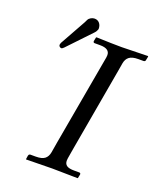

<svg xmlns="http://www.w3.org/2000/svg" viewBox="-136 -811 744 896"><g transform="rotate(20 236.5 -362.5)"><path d="M291 -574.2Q292 -579.1 292 -585.9Q292 -618.2 244.1 -618.2H216.8Q210 -618.2 210 -626Q210.4 -628.9 211.9 -635.5Q213.4 -642.1 213.9 -645L215.8 -647Q302.7 -644 341.8 -644L471.2 -647L473.1 -645Q472.7 -642.1 471.2 -635.5Q469.7 -628.9 469.2 -626Q469.2 -622.6 466.3 -620.4Q463.4 -618.2 460 -618.2H434.1Q404.3 -618.2 389.6 -607.2Q375 -596.2 371.1 -574.2Q370.1 -568.4 368.2 -556.9Q366.2 -545.4 365.2 -539.1L292 -123Q290.5 -114.7 287.6 -97.2Q284.7 -79.6 283.2 -70.8Q282.2 -66.9 282.2 -59.1Q282.2 -42.5 293.5 -34.7Q304.7 -26.9 330.1 -26.9H356Q359.4 -26.9 361.3 -24.7Q363.3 -22.5 362.8 -19Q362.3 -16.1 360.8 -9.5Q359.4 -2.9 358.9 0Q358.4 0 357.9 0.5Q357.4 1 356.9 1Q271 -1 231 -1L102.1 1L101.1 0Q101.6 -2.9 102.5 -9.5Q103.5 -16.1 104 -19Q105.5 -23.4 106.9 -24.9Q110.8 -26.9 112.8 -26.9H140.1Q169.9 -26.9 184.1 -37.8Q198.2 -48.8 202.1 -70.8Q203.6 -79.1 206.5 -96.7Q209.5 -114.3 210.9 -123ZM178.2 -726.1Q193.8 -726.1 202.9 -715.1Q211.9 -704.1 211.9 -688Q211.9 -687 211.4 -685.5Q210.9 -684.1 210.9 -683.1Q210 -682.1 208.3 -678Q206.5 -673.8 205.1 -671.9Q201.2 -668 200.2 -666L90.8 -550.8Q83 -543 79.1 -543Q73.7 -543 69.8 -546.6Q65.9 -550.3 65.9 -555.2Q65.9 -558.1 68.8 -565.9L140.1 -693.8Q141.1 -696.3 143.6 -700.9Q146 -705.6 147 -708Q151.4 -716.3 160.4 -721.2Q169.4 -726.1 178.2 -726.1Z"/></g></svg>

Font: Common Serif
Style: Italic
Weight: 400
Italic angle: -12°
Designer: Philipp H. Poll, Khaled Hosny
Foundry: Stefan Peev, Context Ltd.
Version: Version 1.026